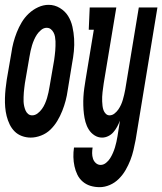

<svg xmlns="http://www.w3.org/2000/svg" viewBox="-36 -561 671 794"><path d="M91 8Q72 8 54.5 1.5Q37 -5 24.5 -17.5Q12 -30 4 -46.5Q-4 -63 -8.5 -81Q-13 -99 -14.5 -117.5Q-16 -136 -15.5 -155Q-15 -174 -13 -193.5Q-11 -213 -8 -232L11 -342Q14 -364 19.5 -385Q25 -406 33.5 -427.5Q42 -449 54 -469Q66 -489 83 -505Q100 -521 121.5 -531Q143 -541 165 -541Q190 -541 211.5 -528Q233 -515 245.5 -495Q258 -475 263.5 -450.5Q269 -426 270.5 -400.5Q272 -375 269.5 -349.5Q267 -324 262 -298L244 -188Q241 -166 235.5 -145Q230 -124 221.5 -102.5Q213 -81 201 -61Q189 -41 172.5 -25Q156 -9 134 -0.5Q112 8 91 8ZM97 -84Q109 -84 119.5 -92Q130 -100 137.5 -110.5Q145 -121 150 -132.5Q155 -144 158.5 -155.5Q162 -167 164.5 -179Q167 -191 169 -203L188 -313Q189 -323 190.5 -332.5Q192 -342 192.5 -351.5Q193 -361 193.5 -371Q194 -381 193.5 -390.5Q193 -400 191.5 -409Q190 -418 185.5 -426.5Q181 -435 174 -440.5Q167 -446 157 -446Q145 -446 134.5 -437.5Q124 -429 117 -418.5Q110 -408 105 -396.5Q100 -385 96.5 -373.5Q93 -362 90.5 -350.5Q88 -339 86 -327L67 -217Q66 -207 64.5 -197.5Q63 -188 62.5 -178.5Q62 -169 61.5 -159.5Q61 -150 61.5 -140.5Q62 -131 64 -122Q66 -113 69.5 -104.5Q73 -96 80 -90Q87 -84 97 -84ZM376 213Q356 213 338 207.5Q320 202 306 190Q292 178 284 161.5Q276 145 272 126.5Q268 108 267.5 88.5Q267 69 270 49H347Q345 61 345 72.5Q345 84 348.5 95Q352 106 360.5 113.5Q369 121 380 121Q392 121 402.5 112.5Q413 104 419.5 93.5Q426 83 431 71.5Q436 60 439.5 48.5Q443 37 445.5 25.5Q448 14 450 2L460 -62Q455 -49 448.5 -37Q442 -25 433 -14.5Q424 -4 411.5 2Q399 8 386 8Q369 8 354.5 -1.5Q340 -11 331 -25.5Q322 -40 317.5 -56.5Q313 -73 311 -90Q309 -107 308.5 -125Q308 -143 309 -160.5Q310 -178 312.5 -196Q315 -214 318 -232L352 -438H331L335 -530H445L393 -217Q392 -208 390.5 -198.5Q389 -189 388 -179.5Q387 -170 386.5 -160.5Q386 -151 386.5 -141.5Q387 -132 388 -123Q389 -114 392 -105.5Q395 -97 401.5 -90.5Q408 -84 417 -84Q428 -84 437.5 -91.5Q447 -99 453.5 -108.5Q460 -118 464.5 -128Q469 -138 472 -148.5Q475 -159 477.5 -169.5Q480 -180 482 -191L538 -530H615L525 17Q521 38 516 59.5Q511 81 503 101.5Q495 122 483.5 142Q472 162 455.5 178.5Q439 195 418 204Q397 213 376 213Z"/></svg>

Font: Iosevka Slab Semibold Extended
Style: Italic
Weight: 600
Width: 7
Italic angle: -9°
Monospace: yes
Designer: Belleve Invis
Foundry: Belleve Invis
Version: Version 11.1.0; ttfautohint (v1.8.3)